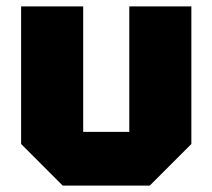

<svg xmlns="http://www.w3.org/2000/svg" viewBox="-20 -580 664 600"><path d="M578 -560V-130L448 0H176L46 -130V-560H240V-168H384V-560Z"/></svg>

Font: Tektur ExtraBold
Style: Regular
Weight: 800
Designer: Adam Jagosz
Foundry: Adam Jagosz
Version: Version 1.005;gftools[0.9.30]